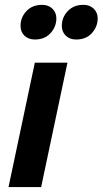

<svg xmlns="http://www.w3.org/2000/svg" viewBox="-20 -757 415 777"><path d="M14.5 0 121 -503.5H253L146.5 0ZM121 -597.1Q94.8 -597.1 78.9 -612.7Q63.1 -628.2 63.1 -652.6Q63.1 -686.5 86.8 -711.9Q110.6 -737.4 150.7 -737.4Q176.1 -737.4 192.1 -721.8Q208.1 -706.2 208.1 -682.8Q208.1 -648.9 184.6 -623Q161.2 -597.1 121 -597.1ZM288.2 -597.1Q262 -597.1 246.1 -612.7Q230.2 -628.2 230.2 -652.6Q230.2 -686.5 254 -711.9Q277.8 -737.4 317.9 -737.4Q343.3 -737.4 359.3 -721.8Q375.3 -706.2 375.3 -682.8Q375.3 -648.9 351.8 -623Q328.4 -597.1 288.2 -597.1Z"/></svg>

Font: Wix Madefor Text
Style: Italic
Weight: 400
Italic angle: -12°
Designer: Dalton Maag Ltd
Foundry: Dalton Maag Ltd
Version: Version 3.100